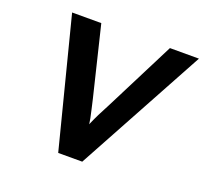

<svg xmlns="http://www.w3.org/2000/svg" viewBox="-121 -842 1044 983"><g transform="rotate(20 401.0 -350.0)"><path d="M290 0 111 -700H270L362 -321Q369 -290 374.5 -266.5Q380 -243 384 -223Q386 -207 389 -192Q390 -194 391 -197Q402 -223 416.5 -252.5Q431 -282 452 -321L644 -700H802L421 0Z"/></g></svg>

Font: Lexend SemBd
Style: Italic
Weight: 600
Italic angle: -8.13011°
Designer: Bonnie Shaver-Troup, Thomas Jockin
Foundry: Lexend
Version: Version 1.007